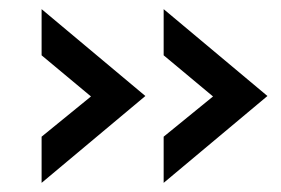

<svg xmlns="http://www.w3.org/2000/svg" viewBox="-20 -486 614 420"><path d="M298 -276 71 -86V-187L179 -275L71 -365V-466ZM565 -276 338 -86V-187L446 -275L338 -365V-466Z"/></svg>

Font: Open Sauce One SemiBold
Style: Regular
Weight: 600
Designer: Alfredo Marco Pradil
Foundry: Creative Sauce Fz LLC
Version: Version 1.477